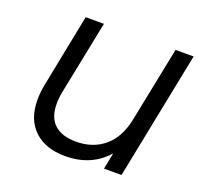

<svg xmlns="http://www.w3.org/2000/svg" viewBox="-123 -840 1040 988"><g transform="rotate(20 397.0 -346.0)"><path d="M775 -700 635 0H539L557 -90Q471 8 328 8Q220 8 158 -51Q96 -110 96 -217Q96 -257 105 -302L184 -700H284L203 -298Q196 -263 196 -230Q196 -156 237 -118.5Q278 -81 356 -81Q447 -81 510 -133.5Q573 -186 594 -292L676 -700Z"/></g></svg>

Font: Montserrat Alternates Medium
Style: Italic
Weight: 500
Italic angle: -11.3°
Designer: Julieta Ulanovsky
Foundry: Julieta Ulanovsky
Version: Version 7.200